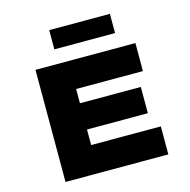

<svg xmlns="http://www.w3.org/2000/svg" viewBox="-127 -1034 1144 1158"><g transform="rotate(-15 445.0 -455.0)"><path d="M140 0V-700H764V-525H347V-175H782V0ZM251 -272V-436H727V-272ZM282 -790V-910H661V-790Z"/></g></svg>

Font: Lexend Peta Black
Style: Regular
Weight: 900
Version: Version 1.007